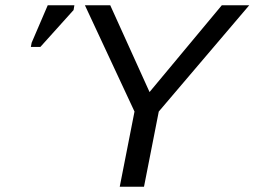

<svg xmlns="http://www.w3.org/2000/svg" viewBox="-20 -708 965 728"><path d="M526 0H434L490 -285L302 -688H398L547 -359L821 -688H925L582 -285ZM97 -530 100 -546 161 -688H262L259 -670L133 -530Z"/></svg>

Font: Libra Sans Modern
Style: Italic
Weight: 400
Italic angle: -12°
Foundry: Stefan Peev, Context Ltd
Version: Version 1.000